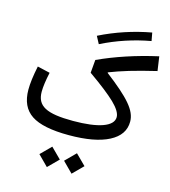

<svg xmlns="http://www.w3.org/2000/svg" viewBox="-146 -922 1138 1282"><g transform="rotate(15 423.0 -281.0)"><path d="M298.3 243.7 369.1 172.9 298.3 102.5 228 172.9ZM468.8 243.7 539.6 172.9 468.8 102.5 398.4 172.9ZM745.6 -806.2C624.5 -784.2 503.9 -744.6 394 -689.5L420.9 -638.7C527.3 -691.9 639.2 -729 755.9 -750ZM66.4 -389.2C52.2 -321.3 45.4 -266.6 45.4 -224.6C45.4 -145 71.8 -87.9 125 -52.7C177.7 -17.6 264.2 0 384.3 0C503.4 0 595.2 -16.6 660.2 -50.3C725.1 -84 757.3 -131.3 757.3 -192.9C757.3 -271 692.4 -342.3 527.8 -468.8L528.3 -472.7C566.9 -487.8 611.8 -503.4 662.6 -518.6C713.4 -533.7 774.4 -549.8 846.2 -566.9L832 -665C681.2 -631.3 543 -585 425.8 -530.8L418 -440.4C503.4 -380.4 565.4 -332 604.5 -294.4C643.1 -256.8 662.6 -225.1 662.6 -198.7C662.6 -134.8 562.5 -99.1 387.2 -99.1C202.6 -99.1 134.8 -134.8 134.8 -233.9C134.8 -267.6 141.1 -313 153.3 -369.1Z"/></g></svg>

Font: Estedad Medium
Style: Regular
Weight: 500
Designer: Amin Abedi
Version: Version 7.3